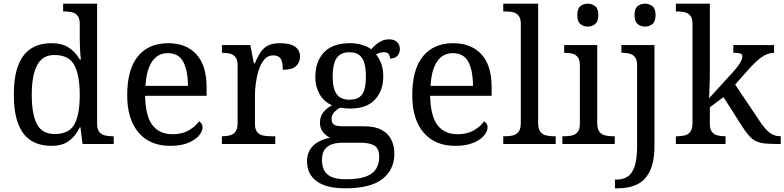

<svg xmlns="http://www.w3.org/2000/svg" viewBox="-20 -780 4249 1040"><path d="M259 10Q193 10 147.5 -19Q102 -48 78.5 -109.5Q55 -171 55 -267Q55 -364 78.5 -425.5Q102 -487 147.5 -516.5Q193 -546 259 -546Q317 -546 353.5 -521.5Q390 -497 412 -458H418Q415 -483 413.5 -513.5Q412 -544 412 -568V-650Q412 -680 400.5 -694.5Q389 -709 370.5 -713.5Q352 -718 330 -718H322V-760H506V-110Q506 -81 517.5 -66Q529 -51 547.5 -46.5Q566 -42 588 -42H596V0H427L416 -90H412Q390 -44 354 -17Q318 10 259 10ZM276 -54Q354 -54 383 -106.5Q412 -159 412 -267Q412 -371 383 -426.5Q354 -482 275 -482Q231 -482 204 -457Q177 -432 164.5 -384Q152 -336 152 -266Q152 -160 180.5 -107Q209 -54 276 -54Z M901 10Q792 10 730.5 -62Q669 -134 669 -264Q669 -404 727 -475Q785 -546 891 -546Q988 -546 1043.5 -486Q1099 -426 1099 -307V-261H766Q768 -152 805.5 -102.5Q843 -53 915 -53Q967 -53 1003.5 -74.5Q1040 -96 1058 -123Q1065 -120 1071 -111Q1077 -102 1077 -89Q1077 -69 1058 -46Q1039 -23 1000 -6.5Q961 10 901 10ZM998 -315Q998 -395 973.5 -443.5Q949 -492 889 -492Q834 -492 803.5 -446.5Q773 -401 768 -315Z M1182 0V-42H1185Q1208 -42 1226.5 -47Q1245 -52 1256 -67.5Q1267 -83 1267 -114V-426Q1267 -456 1255.5 -470.5Q1244 -485 1225.5 -489.5Q1207 -494 1185 -494H1182V-536H1336L1355 -437H1360Q1373 -467 1388 -492Q1403 -517 1428 -531.5Q1453 -546 1497 -546Q1552 -546 1578.5 -527Q1605 -508 1605 -473Q1605 -442 1583.5 -422Q1562 -402 1512 -402Q1512 -430 1507 -447Q1502 -464 1490.5 -472Q1479 -480 1459 -480Q1431 -480 1412 -458Q1393 -436 1382 -402Q1371 -368 1366 -331.5Q1361 -295 1361 -266V-109Q1361 -80 1372.5 -65.5Q1384 -51 1402.5 -46.5Q1421 -42 1443 -42H1471V0Z M1851 240Q1747 240 1695 201.5Q1643 163 1643 94Q1643 55 1660.5 28.5Q1678 2 1706.5 -13Q1735 -28 1768 -34Q1748 -43 1730.5 -63.5Q1713 -84 1713 -116Q1713 -146 1728.5 -168Q1744 -190 1778 -210Q1735 -228 1711.5 -269.5Q1688 -311 1688 -361Q1688 -447 1735 -496.5Q1782 -546 1876 -546Q1912 -546 1944 -536Q1976 -526 1990 -513Q2000 -524 2014 -536.5Q2028 -549 2046.5 -558Q2065 -567 2087 -567Q2117 -567 2131.5 -551.5Q2146 -536 2146 -515Q2146 -494 2133.5 -478.5Q2121 -463 2093 -463Q2093 -474 2086.5 -485.5Q2080 -497 2060 -497Q2047 -497 2037 -494Q2027 -491 2017 -485Q2034 -464 2045 -435.5Q2056 -407 2056 -364Q2056 -290 2011.5 -241Q1967 -192 1876 -192Q1864 -192 1848.5 -193.5Q1833 -195 1823 -197Q1804 -187 1790 -172Q1776 -157 1776 -134Q1776 -116 1787.5 -106Q1799 -96 1838 -96H1951Q2011 -96 2047 -76.5Q2083 -57 2099.5 -23.5Q2116 10 2116 53Q2116 139 2051.5 189.5Q1987 240 1851 240ZM1853 191Q1925 191 1964 175.5Q2003 160 2018.5 132.5Q2034 105 2034 70Q2034 24 2008 8.5Q1982 -7 1932 -7H1834Q1806 -7 1781 0.5Q1756 8 1740 28Q1724 48 1724 88Q1724 117 1735 140.5Q1746 164 1774 177.5Q1802 191 1853 191ZM1873 -240Q1906 -240 1925.5 -253Q1945 -266 1953.5 -294Q1962 -322 1962 -365Q1962 -410 1953 -439.5Q1944 -469 1924.5 -483Q1905 -497 1872 -497Q1840 -497 1820 -482.5Q1800 -468 1791 -438.5Q1782 -409 1782 -364Q1782 -300 1803.5 -270Q1825 -240 1873 -240Z M2445 10Q2336 10 2274.5 -62Q2213 -134 2213 -264Q2213 -404 2271 -475Q2329 -546 2435 -546Q2532 -546 2587.5 -486Q2643 -426 2643 -307V-261H2310Q2312 -152 2349.5 -102.5Q2387 -53 2459 -53Q2511 -53 2547.5 -74.5Q2584 -96 2602 -123Q2609 -120 2615 -111Q2621 -102 2621 -89Q2621 -69 2602 -46Q2583 -23 2544 -6.5Q2505 10 2445 10ZM2542 -315Q2542 -395 2517.5 -443.5Q2493 -492 2433 -492Q2378 -492 2347.5 -446.5Q2317 -401 2312 -315Z M2706 0V-42H2719Q2742 -42 2760.5 -47Q2779 -52 2790 -67.5Q2801 -83 2801 -114V-650Q2801 -680 2789.5 -694.5Q2778 -709 2759.5 -713.5Q2741 -718 2719 -718H2706V-760H2895V-114Q2895 -83 2906 -67.5Q2917 -52 2936 -47Q2955 -42 2977 -42H2990V0Z M3026 0V-42H3039Q3061 -42 3079.5 -46.5Q3098 -51 3109.5 -65.5Q3121 -80 3121 -109V-426Q3121 -456 3109.5 -470.5Q3098 -485 3079.5 -489.5Q3061 -494 3039 -494H3036V-536H3215V-114Q3215 -83 3226 -67.5Q3237 -52 3256 -47Q3275 -42 3297 -42H3310V0ZM3164 -636Q3140 -636 3123.5 -650Q3107 -664 3107 -698Q3107 -733 3123.5 -746.5Q3140 -760 3164 -760Q3187 -760 3204 -746.5Q3221 -733 3221 -698Q3221 -664 3204 -650Q3187 -636 3164 -636Z M3311 240V193H3318Q3354 193 3379.5 176.5Q3405 160 3418 119.5Q3431 79 3431 9V-426Q3431 -456 3419.5 -470.5Q3408 -485 3389.5 -489.5Q3371 -494 3349 -494H3346V-536H3525V8Q3525 97 3499.5 148Q3474 199 3429.5 219.5Q3385 240 3327 240ZM3474 -636Q3450 -636 3433.5 -650Q3417 -664 3417 -698Q3417 -733 3433.5 -746.5Q3450 -760 3474 -760Q3497 -760 3514 -746.5Q3531 -733 3531 -698Q3531 -664 3514 -650Q3497 -636 3474 -636Z M3641 0V-42H3649Q3672 -42 3690.5 -47Q3709 -52 3720 -67.5Q3731 -83 3731 -114V-650Q3731 -680 3719.5 -694.5Q3708 -709 3689.5 -713.5Q3671 -718 3649 -718H3641V-760H3825V-374Q3825 -361 3824.5 -340Q3824 -319 3823 -298Q3822 -277 3821.5 -262.5Q3821 -248 3821 -248L3946 -385Q3968 -409 3979.5 -425.5Q3991 -442 3996 -453.5Q4001 -465 4001 -474Q4001 -487 3989 -490.5Q3977 -494 3952 -494V-536H4173V-494Q4156 -494 4139 -488Q4122 -482 4105 -470Q4088 -458 4070 -440.5Q4052 -423 4032 -401L3962 -322L4095 -124Q4121 -84 4146.5 -63Q4172 -42 4206 -42H4209V0H4195Q4152 0 4123 -3Q4094 -6 4074.5 -15.5Q4055 -25 4037.5 -44.5Q4020 -64 3999 -97L3899 -254L3825 -199V-109Q3825 -80 3836.5 -65.5Q3848 -51 3866.5 -46.5Q3885 -42 3907 -42H3910V0Z"/></svg>

Font: Noto Serif Lao
Style: Regular
Weight: 400
Designer: Monotype Design Team
Foundry: Monotype Imaging Inc.
Version: Version 2.003